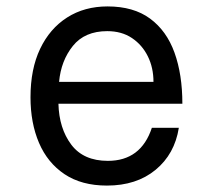

<svg xmlns="http://www.w3.org/2000/svg" viewBox="-20 -560 658 598"><path d="M537 -162Q524 -80 464.5 -31Q405 18 313 18Q234 18 181 -17.5Q128 -53 101.5 -115Q75 -177 75 -257Q75 -345 105 -408Q135 -471 189 -505.5Q243 -540 315 -540Q396 -540 447.5 -502Q499 -464 523.5 -396Q548 -328 548 -237H162Q164 -160 202 -109.5Q240 -59 316 -59Q419 -59 453 -162ZM314 -463Q244 -463 207 -417Q170 -371 164 -305H458Q458 -349 440.5 -384.5Q423 -420 391 -441.5Q359 -463 314 -463Z"/></svg>

Font: Fragment Mono SC
Style: Regular
Weight: 400
Monospace: yes
Designer: Wei Huang based on Nimbus Sans by URW Studio, based on Helvetica by Max Miedinger.
Foundry: Wei Huang
Version: Version 1.012; ttfautohint (v1.8.4.7-5d5b)